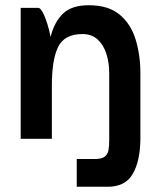

<svg xmlns="http://www.w3.org/2000/svg" viewBox="-20 -530 609 733"><path d="M59 0V-500H126Q134 -500 143.5 -482Q153 -464 161 -438Q169 -412 173 -389Q187 -445 220 -477.5Q253 -510 319 -510Q394 -510 437 -474Q480 -438 498 -378.5Q516 -319 516 -250V0Q515 86 486.5 134.5Q458 183 391 183H273V77H343Q369 77 380.5 67.5Q392 58 394.5 41.5Q397 25 397 4V-250Q397 -291 386 -325Q375 -359 352.5 -379.5Q330 -400 295 -400Q226 -400 202 -351Q178 -302 178 -204V0Z"/></svg>

Font: Haskoy Bold
Style: Regular
Weight: 700
Designer: Ertekin Erdin
Foundry: Ertekin Erdin
Version: Version 1.500; ttfautohint (v1.8.3)